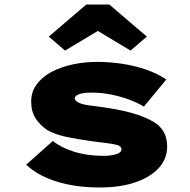

<svg xmlns="http://www.w3.org/2000/svg" viewBox="-20 -820 842 850"><path d="M421 10Q314 10 230 -16.5Q146 -43 96 -91L214 -196Q249 -167 307.5 -148.5Q366 -130 439 -130Q455 -130 469.5 -132Q484 -134 495 -137.5Q506 -141 512 -146.5Q518 -152 518 -160Q518 -171 500 -178Q481 -183 448 -187Q415 -191 385 -195Q320 -204 271.5 -214.5Q223 -225 188 -245Q156 -267 137 -297Q118 -327 118 -371Q118 -413 142 -446Q166 -479 207 -501Q248 -523 300.5 -534.5Q353 -546 410 -546Q467 -546 522 -537.5Q577 -529 626.5 -512Q676 -495 716 -468L617 -348Q593 -363 557 -377Q521 -391 477 -400.5Q433 -410 384 -410Q368 -410 355.5 -408.5Q343 -407 333 -404Q323 -401 317 -396Q311 -391 311 -385Q311 -380 315 -375.5Q319 -371 324 -368Q340 -358 372.5 -354Q405 -350 446 -344Q538 -330 593.5 -310.5Q649 -291 678 -268Q701 -248 710.5 -224Q720 -200 720 -171Q720 -118 684 -77.5Q648 -37 581 -13.5Q514 10 421 10ZM268 -596 196 -658 362 -800H464L630 -658L558 -596L398 -692H428Z"/></svg>

Font: Lexend Tera Black
Style: Regular
Weight: 900
Version: Version 1.007